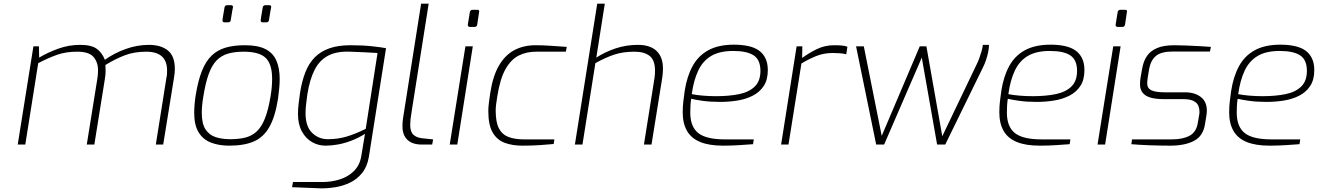

<svg xmlns="http://www.w3.org/2000/svg" viewBox="-20 -783 7139 1040"><path d="M76 0 161 -532H191L192 -471Q239 -499 296 -519.5Q353 -540 414 -540Q476 -540 505 -518Q534 -496 548 -459Q598 -495 660.5 -517.5Q723 -540 786 -540Q852 -540 889.5 -509.5Q927 -479 927 -410Q927 -401 926 -388Q925 -375 923 -365L864 0H824L882 -365Q884 -372 884.5 -382Q885 -392 885 -401Q885 -503 772 -503Q707 -503 656 -483.5Q605 -464 551 -431Q552 -416 552 -397.5Q552 -379 548 -355L491 0H450L507 -355Q509 -370 510 -379Q511 -388 511 -402Q511 -446 486.5 -474.5Q462 -503 399 -503Q337 -503 290 -486.5Q243 -470 187 -441L117 0Z M1221 6Q1166 6 1123 -10.5Q1080 -27 1056 -66Q1032 -105 1032 -171Q1032 -194 1034 -218Q1036 -242 1040 -267Q1053 -347 1074 -399.5Q1095 -452 1126.5 -482Q1158 -512 1202 -525Q1246 -538 1307 -538Q1376 -538 1417 -517.5Q1458 -497 1476.5 -456Q1495 -415 1495 -355Q1495 -332 1492.5 -305Q1490 -278 1486 -249Q1471 -152 1439.5 -96Q1408 -40 1355.5 -17Q1303 6 1221 6ZM1227 -29Q1274 -29 1309.5 -38Q1345 -47 1371 -71.5Q1397 -96 1415 -141.5Q1433 -187 1445 -258Q1450 -287 1452 -311Q1454 -335 1454 -356Q1454 -436 1419 -469.5Q1384 -503 1300 -503Q1251 -503 1215 -492.5Q1179 -482 1153.5 -456Q1128 -430 1110.5 -382Q1093 -334 1081 -258Q1077 -234 1075 -212.5Q1073 -191 1073 -172Q1073 -113 1093 -82.5Q1113 -52 1147.5 -40.5Q1182 -29 1227 -29ZM1403 -662Q1392 -662 1392 -673Q1392 -674 1392.5 -677Q1393 -680 1395 -694.5Q1397 -709 1403 -742Q1405 -755 1419 -755H1438Q1449 -755 1449 -745Q1449 -745 1448.5 -741.5Q1448 -738 1445 -724Q1442 -710 1437 -675Q1436 -662 1422 -662ZM1196 -662Q1185 -662 1185 -673Q1185 -674 1185.5 -677Q1186 -680 1188 -694.5Q1190 -709 1196 -742Q1198 -755 1212 -755H1231Q1242 -755 1242 -745Q1242 -745 1241.5 -741.5Q1241 -738 1238 -724Q1235 -710 1230 -675Q1229 -662 1215 -662Z M1714 237 1562 231 1567 203H1725Q1775 203 1820 189Q1865 175 1897 143.5Q1929 112 1937 62L1957 -58Q1922 -36 1884.5 -21.5Q1847 -7 1811 -0.5Q1775 6 1743 6Q1704 6 1670 -13.5Q1636 -33 1615 -71.5Q1594 -110 1594 -166Q1594 -192 1597.5 -221Q1601 -250 1605 -279Q1615 -343 1634 -391.5Q1653 -440 1684.5 -472Q1716 -504 1763.5 -521Q1811 -538 1879 -538Q1944 -538 1994.5 -532.5Q2045 -527 2071 -522L1978 67Q1969 120 1941 154.5Q1913 189 1874.5 207Q1836 225 1793.5 231.5Q1751 238 1714 237ZM1756 -29Q1808 -29 1855 -42.5Q1902 -56 1961 -85L2025 -496Q1988 -498 1951 -500Q1914 -502 1876 -503Q1804 -506 1757.5 -481.5Q1711 -457 1684.5 -405.5Q1658 -354 1645 -273Q1641 -243 1638 -218Q1635 -193 1635 -171Q1635 -98 1670.5 -63.5Q1706 -29 1756 -29Z M2265 0Q2214 0 2187 -25.5Q2160 -51 2160 -99Q2160 -122 2163 -142Q2166 -162 2169 -180L2261 -763H2302L2211 -187Q2210 -177 2207.5 -163.5Q2205 -150 2203.5 -135.5Q2202 -121 2202 -106Q2202 -69 2219.5 -53Q2237 -37 2267 -34L2326 -28L2321 0Z M2525 -637Q2520 -637 2516.5 -640.5Q2513 -644 2514 -650L2525 -717Q2527 -730 2541 -730H2566Q2572 -730 2574.5 -726Q2577 -722 2575 -717L2565 -650Q2563 -637 2550 -637ZM2416 0 2501 -532H2541L2457 0Z M2809 6Q2755 6 2713.5 -9.5Q2672 -25 2648.5 -65.5Q2625 -106 2625 -182Q2625 -201 2628 -225Q2631 -249 2635 -276Q2649 -370 2682.5 -427.5Q2716 -485 2766 -511.5Q2816 -538 2881 -538Q2917 -538 2964.5 -535Q3012 -532 3050 -529L3045 -503H2884Q2832 -503 2790.5 -482.5Q2749 -462 2719 -410Q2689 -358 2674 -263Q2670 -239 2667.5 -219.5Q2665 -200 2665 -184Q2665 -121 2682.5 -87.5Q2700 -54 2734.5 -41Q2769 -28 2818 -28H2983L2979 -3Q2948 0 2905 3Q2862 6 2809 6Z M3094 0 3215 -763H3256L3210 -471Q3256 -501 3313.5 -520.5Q3371 -540 3435 -540Q3502 -540 3536.5 -507Q3571 -474 3571 -412Q3571 -392 3568 -367L3509 0H3468L3525 -359Q3527 -371 3527.5 -381.5Q3528 -392 3528 -401Q3528 -457 3499 -480Q3470 -503 3417 -503Q3355 -503 3308 -487.5Q3261 -472 3205 -441L3135 0Z M3897 6Q3821 6 3772.5 -14Q3724 -34 3701 -74.5Q3678 -115 3678 -174Q3678 -206 3681.5 -235Q3685 -264 3689 -292Q3701 -369 3731.5 -425Q3762 -481 3817 -511Q3872 -541 3955 -541Q3999 -541 4033 -533.5Q4067 -526 4090 -510Q4113 -494 4126 -467.5Q4139 -441 4139 -403Q4139 -351 4117 -317.5Q4095 -284 4058 -265Q4021 -246 3975 -238.5Q3929 -231 3880 -231Q3827 -231 3785 -237Q3743 -243 3724 -248Q3721 -230 3720 -211Q3719 -192 3719 -173Q3719 -97 3762 -62.5Q3805 -28 3907 -28H4063L4059 -2Q4032 0 3987.5 3Q3943 6 3897 6ZM3859 -262Q3929 -262 3983 -273Q4037 -284 4068 -314Q4099 -344 4099 -399Q4099 -459 4062.5 -483Q4026 -507 3952 -507Q3877 -507 3831.5 -479.5Q3786 -452 3761.5 -399.5Q3737 -347 3727 -273Q3752 -268 3787 -265Q3822 -262 3859 -262Z M4211 0 4295 -532H4326L4325 -469Q4360 -495 4403.5 -516.5Q4447 -538 4498 -538Q4520 -538 4538.5 -536.5Q4557 -535 4570 -530L4564 -489Q4548 -493 4530 -494.5Q4512 -496 4491 -496Q4441 -496 4399 -478.5Q4357 -461 4321 -439L4251 0Z M4726 0 4617 -532H4659L4756 -47L4962 -532H4998L5084 -45L5272 -438Q5278 -450 5284.5 -467.5Q5291 -485 5296.5 -504.5Q5302 -524 5304 -540H5337Q5337 -522 5332.5 -500.5Q5328 -479 5321 -458Q5314 -437 5304 -417L5100 0H5056L4973 -471L4769 0Z M5612 6Q5536 6 5487.5 -14Q5439 -34 5416 -74.5Q5393 -115 5393 -174Q5393 -206 5396.5 -235Q5400 -264 5404 -292Q5416 -369 5446.5 -425Q5477 -481 5532 -511Q5587 -541 5670 -541Q5714 -541 5748 -533.5Q5782 -526 5805 -510Q5828 -494 5841 -467.5Q5854 -441 5854 -403Q5854 -351 5832 -317.5Q5810 -284 5773 -265Q5736 -246 5690 -238.5Q5644 -231 5595 -231Q5542 -231 5500 -237Q5458 -243 5439 -248Q5436 -230 5435 -211Q5434 -192 5434 -173Q5434 -97 5477 -62.5Q5520 -28 5622 -28H5778L5774 -2Q5747 0 5702.5 3Q5658 6 5612 6ZM5574 -262Q5644 -262 5698 -273Q5752 -284 5783 -314Q5814 -344 5814 -399Q5814 -459 5777.5 -483Q5741 -507 5667 -507Q5592 -507 5546.5 -479.5Q5501 -452 5476.5 -399.5Q5452 -347 5442 -273Q5467 -268 5502 -265Q5537 -262 5574 -262Z M6034 -637Q6029 -637 6025.5 -640.5Q6022 -644 6023 -650L6034 -717Q6036 -730 6050 -730H6075Q6081 -730 6083.5 -726Q6086 -722 6084 -717L6074 -650Q6072 -637 6059 -637ZM5925 0 6010 -532H6050L5966 0Z M6319 6Q6301 6 6271 5.5Q6241 5 6208.5 4Q6176 3 6148.5 1Q6121 -1 6108 -2L6112 -28H6327Q6386 -28 6423 -47.5Q6460 -67 6468 -117L6476 -163Q6477 -168 6477 -171.5Q6477 -175 6477 -179Q6477 -246 6393 -246H6284Q6240 -246 6211.5 -254.5Q6183 -263 6169 -281Q6155 -299 6155 -327Q6155 -337 6156 -347Q6157 -357 6159 -368L6167 -413Q6174 -452 6192.5 -479.5Q6211 -507 6247 -522.5Q6283 -538 6341 -538Q6366 -538 6403.5 -536.5Q6441 -535 6478.5 -533Q6516 -531 6539 -529L6534 -504H6334Q6271 -504 6242.5 -481Q6214 -458 6205 -412L6198 -370Q6196 -356 6195 -347.5Q6194 -339 6194 -332Q6194 -305 6216.5 -294Q6239 -283 6290 -283H6399Q6451 -283 6484 -258Q6517 -233 6517 -184Q6517 -178 6516.5 -172Q6516 -166 6515 -159L6507 -110Q6497 -46 6447.5 -20Q6398 6 6319 6Z M6857 6Q6781 6 6732.5 -14Q6684 -34 6661 -74.5Q6638 -115 6638 -174Q6638 -206 6641.5 -235Q6645 -264 6649 -292Q6661 -369 6691.5 -425Q6722 -481 6777 -511Q6832 -541 6915 -541Q6959 -541 6993 -533.5Q7027 -526 7050 -510Q7073 -494 7086 -467.5Q7099 -441 7099 -403Q7099 -351 7077 -317.5Q7055 -284 7018 -265Q6981 -246 6935 -238.5Q6889 -231 6840 -231Q6787 -231 6745 -237Q6703 -243 6684 -248Q6681 -230 6680 -211Q6679 -192 6679 -173Q6679 -97 6722 -62.5Q6765 -28 6867 -28H7023L7019 -2Q6992 0 6947.5 3Q6903 6 6857 6ZM6819 -262Q6889 -262 6943 -273Q6997 -284 7028 -314Q7059 -344 7059 -399Q7059 -459 7022.5 -483Q6986 -507 6912 -507Q6837 -507 6791.5 -479.5Q6746 -452 6721.5 -399.5Q6697 -347 6687 -273Q6712 -268 6747 -265Q6782 -262 6819 -262Z"/></svg>

Font: Exo Thin ExtraLight
Style: Italic
Weight: 250
Italic angle: -9°
Version: Version 2.000